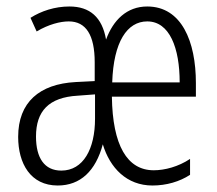

<svg xmlns="http://www.w3.org/2000/svg" viewBox="-20 -655 668 592"><path d="M434 -635C371 -635 329 -593 307 -533C295 -602 257 -635 194 -635C149 -635 107 -621 74 -600L93 -558C130 -580 166 -589 192 -589C245 -589 272 -547 272 -463V-405L213 -402C102 -396 36 -340 36 -233C36 -151 74 -83 158 -83C228 -83 275 -128 297 -210C319 -137 371 -83 450 -83C493 -83 534 -95 566 -116V-165C530 -141 488 -130 454 -130C372 -130 327 -207 325 -357H584V-399C584 -527 540 -635 434 -635ZM434 -589C503 -589 534 -507 534 -401H326C330 -526 372 -589 434 -589ZM220 -360 273 -364V-289C273 -196 237 -129 169 -129C117 -129 91 -168 91 -234C91 -312 130 -355 220 -360Z"/></svg>

Font: Noto Sans Kannada UI ExtraCondensed Light
Style: Regular
Weight: 300
Width: 2
Designer: Jelle Bosma - Monotype Design Team
Foundry: Monotype Imaging Inc.
Version: Version 2.005